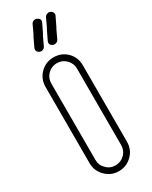

<svg xmlns="http://www.w3.org/2000/svg" viewBox="-248 -1024 860 1086"><g transform="rotate(-30 181.5 -481.5)"><path d="M192 -871 193 -876 164 -814Q159 -804 148 -800Q137 -796 127 -801Q103 -814 116 -839L145 -900L144 -895L173 -957Q178 -967 189 -970.5Q200 -974 210 -969Q235 -957 222 -933ZM307 -929 277 -867 278 -871 249 -809Q244 -800 233 -796Q222 -792 212 -797Q187 -809 201 -835L230 -895L229 -891L258 -953Q263 -962 274 -966Q285 -970 295 -965Q306 -960 309.5 -949Q313 -938 307 -929ZM267 -699Q302 -664 302 -612V-113Q302 -62 267 -27Q231 9 180 9Q130 9 94 -27Q58 -63 58 -113V-612Q58 -663 94 -699Q129 -734 180 -734Q232 -734 267 -699ZM264 -451V-452V-612Q264 -647 239.5 -671.5Q215 -696 180 -696Q145 -696 120.5 -671.5Q96 -647 96 -612V-113Q96 -77 121 -54Q144 -29 180 -29Q215 -29 240 -54Q264 -78 264 -113Z"/></g></svg>

Font: Aaram
Style: Regular
Weight: 400
Designer: Tharique Azeez
Foundry: Tharique Azeez
Version: Version 1.7